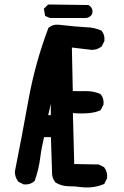

<svg xmlns="http://www.w3.org/2000/svg" viewBox="-20 -805 540 836"><path d="M333.5 9.8Q307.1 5.9 279.8 5.9Q249.5 5.9 223.6 -9.3L222.2 -9.8L221.2 -11.2Q209.5 -25.4 207 -43.9V-44.4L201.7 -208H171.9Q166.5 -186 162.4 -164.1Q158.2 -142.1 155.3 -118.7Q151.9 -92.8 146 -68.1Q140.1 -43.5 132.3 -20.5L131.3 -17.6L129.4 -16.1Q110.8 0.5 85 -2H83L81.5 -2.9L62 -12.7L60.1 -13.7L58.6 -15.6Q44.9 -33.7 44.9 -56.6V-57.6V-58.6Q76.2 -215.8 104.5 -373Q133.3 -530.8 189.9 -681.2L190.9 -683.6L192.9 -685.1Q209.5 -699.7 235.4 -697.3Q321.8 -687.5 355 -686.5Q389.6 -685.5 418.9 -672.9L420.9 -672.4L422.4 -670.4Q437 -653.8 434.6 -627.9V-626L433.6 -624.5L423.8 -605L422.9 -603L420.9 -601.6Q402.8 -587.9 379.9 -587.9H379.4H378.9L293 -598.1L296.9 -408.7Q310.5 -408.2 324 -408Q337.4 -407.7 351.1 -408.2Q368.2 -408.7 384.3 -405.8Q400.4 -402.8 415 -396.5L417 -396L418.5 -394Q433.1 -377.4 430.7 -351.6V-349.6L429.7 -348.1L419.9 -328.6L418.5 -325.7L415.5 -324.2Q378.4 -306.6 297.4 -312.5L303.2 -90.8L407.2 -88.9H409.7L411.6 -87.9L431.2 -78.1L433.1 -77.1L434.6 -75.2Q448.7 -55.7 446.3 -30.3V-28.3L445.3 -26.9L435.5 -7.3L434.1 -4.4L430.7 -2.9Q387.2 15.6 333.5 9.8ZM201.2 -303.7V-352.5L189.9 -303.7ZM195.3 -727.5 181.6 -733.4 176.8 -735.4 175.8 -740.2 171.9 -761.7 170.9 -767.1 174.8 -770.5 186.5 -782.2 189.5 -785.2H193.4H209L362.3 -783.2H365.7L368.2 -781.2Q387.2 -767.6 381.3 -745.6V-744.1L380.4 -742.7Q369.6 -726.6 352.5 -726.6H199.2H197.3Z"/></svg>

Font: NaikaiFont
Style: Bold
Weight: 700
Version: Version 1.89